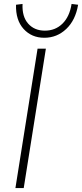

<svg xmlns="http://www.w3.org/2000/svg" viewBox="-20 -951 415 971"><path d="M58 0 170 -705H212L100 0ZM204 -760Q140 -760 99.5 -804.5Q59 -849 61 -927L94 -931Q91 -867 122.5 -831.5Q154 -796 207 -796Q260 -796 296 -831.5Q332 -867 342 -931L375 -927Q362 -849 315 -804.5Q268 -760 204 -760Z"/></svg>

Font: Nunito Sans ExtraLight
Style: Italic
Weight: 200
Italic angle: -9°
Designer: Vernon Adams
Foundry: Vernon Adams
Version: Version 3.006; ttfautohint (v1.8.3)